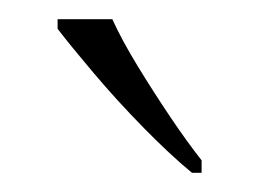

<svg xmlns="http://www.w3.org/2000/svg" viewBox="-20 -786 270 200"><path d="M180 -606Q158 -624 130 -652.5Q102 -681 77.5 -710Q53 -739 40 -756V-766H97Q107 -744 123.5 -717Q140 -690 157.5 -664Q175 -638 190 -619V-606Z"/></svg>

Font: Noto Serif Malayalam ExtraLight
Style: Regular
Weight: 200
Designer: Indian type Foundry, Jelle Bosma, Monotype Design Team
Foundry: Monotype Imaging Inc.
Version: Version 2.104; ttfautohint (v1.8.4.7-5d5b)